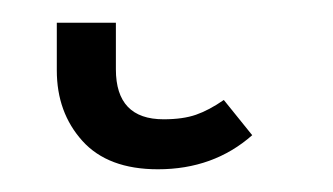

<svg xmlns="http://www.w3.org/2000/svg" viewBox="-20 24 293 169"><path d="M119 173Q75 173 52.5 148Q30 123 30 86V44H82V85Q82 129 124 129Q141 129 152.5 125Q164 121 177 112L202 143Q168 173 119 173Z"/></svg>

Font: Trujillo Light
Style: Regular
Weight: 300
Designer: Fira Sans original fonts by bBox Type GmbH, Carrois Corporate GbR, & Edenspiekermann AG / Changes by Cristiano Sobral
Foundry: Fira Sans original fonts by bBox Type GmbH, Carrois Corporate GbR, & Edenspiekermann AG / Changes by Cristiano Sobral
Version: Version 4.301;July 28, 2020;FontCreator 13.0.0.2655 64-bit